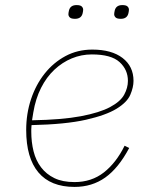

<svg xmlns="http://www.w3.org/2000/svg" viewBox="-20 -723 640 755"><path d="M273 12Q179 12 131 -45Q83 -102 83 -212Q83 -276 102 -333Q121 -390 155.5 -433.5Q190 -477 237.5 -502.5Q285 -528 343 -528Q419 -528 462 -495Q505 -462 505 -405Q505 -380 492.5 -350.5Q480 -321 438.5 -295.5Q397 -270 317.5 -252Q238 -234 104 -231Q103 -223 103 -214.5Q103 -206 103 -205Q103 -164 112 -128Q121 -92 141.5 -65Q162 -38 194 -22.5Q226 -7 273 -7Q340 -7 388.5 -45Q437 -83 470 -150L488 -141Q446 -62 394 -25Q342 12 273 12ZM341 -509Q300 -509 262.5 -493.5Q225 -478 194 -449Q163 -420 141.5 -377.5Q120 -335 111 -281L106 -250Q224 -252 298 -266Q372 -280 413 -302Q454 -324 468.5 -351Q483 -378 483 -405Q483 -449 450 -479Q417 -509 341 -509ZM275 -649Q260 -649 254.5 -654.5Q249 -660 249 -667Q249 -670 249.5 -673Q250 -676 251 -681Q256 -703 281 -703Q296 -703 301.5 -697.5Q307 -692 307 -685Q307 -682 306.5 -679Q306 -676 305 -671Q300 -649 275 -649ZM455 -649Q440 -649 434.5 -654.5Q429 -660 429 -667Q429 -670 429.5 -673Q430 -676 431 -681Q436 -703 461 -703Q476 -703 481.5 -697.5Q487 -692 487 -685Q487 -682 486.5 -679Q486 -676 485 -671Q480 -649 455 -649Z"/></svg>

Font: IBM Plex Mono Thin
Style: Italic
Weight: 100
Italic angle: -9°
Monospace: yes
Designer: Mike Abbink, Paul van der Laan, Pieter van Rosmalen
Foundry: Bold Monday
Version: Version 2.3